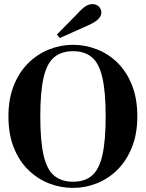

<svg xmlns="http://www.w3.org/2000/svg" viewBox="-20 -897 709 934"><path d="M335 17Q274 17 218 -5Q162 -27 117.5 -70.5Q73 -114 47 -179Q21 -244 21 -331Q21 -416 47 -481Q73 -546 117.5 -590Q162 -634 218.5 -656.5Q275 -679 335 -679Q395 -679 451.5 -657Q508 -635 552 -591.5Q596 -548 622 -483Q648 -418 648 -331Q648 -246 622 -181Q596 -116 552 -72Q508 -28 452 -5.5Q396 17 335 17ZM335 -13Q392 -13 427 -42.5Q462 -72 478 -142Q494 -212 494 -331Q494 -450 478 -519.5Q462 -589 427 -618.5Q392 -648 335 -648Q279 -648 243.5 -618.5Q208 -589 192 -519.5Q176 -450 176 -331Q176 -212 192 -142Q208 -72 243.5 -42.5Q279 -13 335 -13ZM257 -729Q283 -755 309 -782Q335 -809 360 -834Q384 -860 399.5 -868.5Q415 -877 430 -877Q449 -877 461 -865Q473 -853 473 -836Q473 -820 459.5 -805.5Q446 -791 414 -776Q377 -760 342.5 -744Q308 -728 271 -712Z"/></svg>

Font: DM Serif Text
Style: Regular
Weight: 400
Designer: Colophon Foundry, Frank Grießhammer
Foundry: Colophon Foundry
Version: Version 5.200; ttfautohint (v1.8.3)